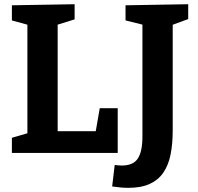

<svg xmlns="http://www.w3.org/2000/svg" viewBox="-20 -724 937 909"><path d="M452.3 -211.7H537.3V0H36.3V-71.7L126 -97.7L109.7 -70.3V-630L126 -602.7L36.3 -627.3V-699L333.3 -704V-632.3L238 -602.7L253 -630V-80.7L230.7 -103H449.3L429.3 -80ZM574.3 -699 871 -704V-633.7L782 -601L797.7 -630.3V-106.3Q797.7 -43.3 787.7 7Q777.7 57.3 753.7 92.7Q729.7 128 689 146.7Q648.3 165.3 586.7 165.3Q568.7 165.3 550.2 163.5Q531.7 161.7 511 158.7L523 57Q532.7 58 540.5 58.8Q548.3 59.7 556.3 59.7Q611 59.7 632.7 26.2Q654.3 -7.3 654.3 -77V-630.3L671.3 -603.3L574.3 -627.3Z"/></svg>

Font: Bitter Thin
Style: Regular
Weight: 100
Designer: Sol Matas, and Bitter project Authors
Foundry: Sol Matas
Version: Version 2.002